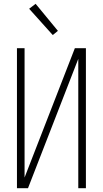

<svg xmlns="http://www.w3.org/2000/svg" viewBox="-20 -988 540 1008"><path d="M69 0V-735H109V-56L373 -735H431V0H391V-679L127 0ZM257 -804 133 -942 167 -968 284 -826Z"/></svg>

Font: Zed Sans Extralight
Style: Regular
Weight: 200
Designer: Belleve Invis
Foundry: Belleve Invis
Version: Version 1.0.0; ttfautohint (v1.8.4)